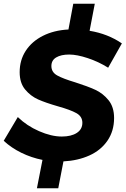

<svg xmlns="http://www.w3.org/2000/svg" viewBox="-33 -865 680 1035"><path d="M373 -421Q439 -400 480.5 -381Q522 -362 552 -325Q582 -288 582 -229Q582 -159 546.5 -107Q511 -55 449 -27Q387 1 309 5L281 150H166L196 -3Q136 -15 82 -41.5Q28 -68 -13 -106L63 -234Q111 -187 177.5 -158Q244 -129 300 -129Q351 -129 381 -148.5Q411 -168 411 -203Q411 -237 379 -255Q347 -273 279 -292Q213 -311 172.5 -329Q132 -347 102.5 -382.5Q73 -418 73 -476Q73 -541 106 -591.5Q139 -642 198.5 -672Q258 -702 336 -706L362 -845H478L450 -699Q548 -683 624 -631L550 -500Q499 -532 440.5 -551.5Q382 -571 340 -571Q296 -571 270 -555.5Q244 -540 244 -509Q244 -476 275 -458.5Q306 -441 373 -421Z"/></svg>

Font: Gontserrat SemiBold
Style: Italic
Weight: 600
Italic angle: -11.3°
Designer: Julieta Ulanovsky
Foundry: Julieta Ulanovsky
Version: Version 6.001